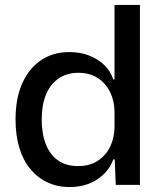

<svg xmlns="http://www.w3.org/2000/svg" viewBox="-20 -749 659 778"><path d="M261 9Q213 9 172.5 -10Q132 -29 103 -64Q74 -99 58.5 -149.5Q43 -200 43 -265Q43 -351 70.5 -412Q98 -473 147 -505.5Q196 -538 261 -538Q305 -538 341 -524Q377 -510 402.5 -485.5Q428 -461 439 -427H444V-729H547V0H449L445 -103H439Q421 -53 374 -22Q327 9 261 9ZM296 -76Q344 -76 377 -98Q410 -120 427 -156Q444 -192 444 -235V-295Q444 -339 426.5 -375Q409 -411 376.5 -432.5Q344 -454 298 -454Q251 -454 217.5 -431Q184 -408 166.5 -366Q149 -324 149 -265Q149 -207 166 -164Q183 -121 216 -98.5Q249 -76 296 -76Z"/></svg>

Font: Mona Sans ExtraLight Medium
Style: Regular
Weight: 500
Version: Version 2.000